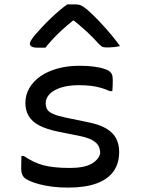

<svg xmlns="http://www.w3.org/2000/svg" viewBox="-20 -840 640 870"><path d="M296 -79Q360 -79 393 -97Q426 -115 434 -144Q434 -164 426.5 -178.5Q419 -193 399 -204.5Q379 -216 341 -224L241 -244Q189 -255 157 -272Q125 -289 110 -314.5Q95 -340 95 -373Q95 -410 113 -441Q131 -472 163.5 -494.5Q196 -517 241 -529.5Q286 -542 340 -542Q378 -542 407 -538Q436 -534 454.5 -527.5Q473 -521 479 -514Q484 -510 486.5 -504.5Q489 -499 490 -492Q491 -485 491 -476Q491 -463 490.5 -451Q490 -439 489 -427H478Q458 -436 437.5 -442Q417 -448 393 -451Q369 -454 336 -454Q291 -454 257.5 -443.5Q224 -433 205.5 -414.5Q187 -396 187 -372Q187 -357 193.5 -345Q200 -333 220 -324Q240 -315 278 -307L375 -287Q428 -277 460 -258.5Q492 -240 506 -213Q520 -186 520 -152Q520 -99 494 -63Q468 -27 416.5 -8.5Q365 10 290 10Q251 10 218 6Q185 2 159 -5Q133 -12 115 -20Q97 -28 88 -37Q82 -44 79 -53.5Q76 -63 76 -77Q76 -93 76.5 -106.5Q77 -120 77 -133H88Q111 -118 132.5 -107.5Q154 -97 177.5 -91Q201 -85 230 -82Q259 -79 296 -79ZM285 -820Q295 -820 304.5 -820Q314 -820 325 -820Q337 -820 347 -815.5Q357 -811 377 -795Q389 -784 407 -766.5Q425 -749 446 -726Q467 -703 487 -679Q507 -655 524 -631Q509 -628 494 -626.5Q479 -625 462 -625Q449 -625 442 -629Q435 -633 424 -645Q406 -666 374.5 -695.5Q343 -725 292 -765L343 -747H284L334 -766Q280 -723 244.5 -688.5Q209 -654 186 -624H150Q138 -624 130.5 -626Q123 -628 119 -632.5Q115 -637 115 -641Q115 -647 120 -656Q125 -665 139 -682Q152 -697 170 -716.5Q188 -736 209 -756Q230 -776 250 -793Q270 -810 285 -820Z"/></svg>

Font: Rec Mono Semicasual
Style: Regular
Weight: 400
Version: Version 1.085; ttfautohint (v1.8.4.7-5d5b)